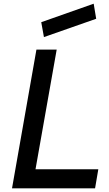

<svg xmlns="http://www.w3.org/2000/svg" viewBox="-20 -1018 588 1038"><path d="M500 -916.5 217.5 -817.5 203 -898 486.5 -998ZM177 -750H286.5L172 -103H511.5L494 0H45Z"/></svg>

Font: Russisch Sans SemiBold
Style: Italic
Weight: 600
Width: 4
Italic angle: -10°
Designer: Michael Sharanda (font) & Cristiano Sobral (main changes)
Foundry: Michael Sharanda
Version: Version 2.00;September 8, 2020;FontCreator 13.0.0.2681 64-bi